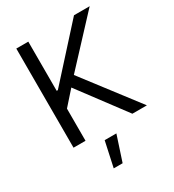

<svg xmlns="http://www.w3.org/2000/svg" viewBox="-226 -852 1104 1220"><g transform="rotate(-30 326.0 -242.5)"><path d="M88.1 0V-727.3H176.1V-366.5H184.7L511.4 -727.3H626.4L321 -399.1L626.4 0H519.9L267 -338.1L176.1 -235.8V0ZM243.6 241.5 283.4 57.5H369.3L308.9 241.5Z"/></g></svg>

Font: Inter Zeller
Style: Regular
Weight: 400
Designer: Rasmus Andersson; Joe Bland
Foundry: zeller
Version: Version 3.015;git-dec3a8cb1